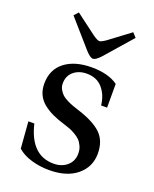

<svg xmlns="http://www.w3.org/2000/svg" viewBox="-138 -798 711 888"><g transform="rotate(20 218.0 -354.0)"><path d="M75.2 -699.2 94.2 -720.2 196.8 -643.1Q218.8 -627.9 228 -627.9Q236.8 -627.9 258.8 -643.1L361.8 -720.2L380.9 -699.2L264.2 -565.9Q241.2 -541 228 -541Q214.8 -541 191.9 -565.9ZM46.9 -167H76.2Q110.4 -22.9 222.2 -22.9Q262.7 -22.9 288.8 -45.7Q314.9 -68.4 314.9 -106Q314.9 -125.5 307.6 -141.6Q300.3 -157.7 290.3 -168Q280.3 -178.2 263.9 -187.5Q247.6 -196.8 235.8 -201.2Q224.1 -205.6 207 -210.9Q172.9 -221.2 147.9 -232.7Q123 -244.1 101.1 -261.2Q79.1 -278.3 67.6 -302.2Q56.2 -326.2 56.2 -356Q56.2 -425.8 105.5 -463.9Q154.8 -502 237.8 -502Q319.8 -502 367.2 -467.8V-351.1H337.9Q332.5 -400.9 304.2 -433.8Q275.9 -466.8 226.1 -466.8Q187.5 -466.8 161.9 -445.3Q136.2 -423.8 136.2 -386.2Q136.2 -370.1 144 -356.4Q151.9 -342.8 161.4 -334.2Q170.9 -325.7 188.2 -317.1Q205.6 -308.6 215.6 -305.2Q225.6 -301.8 243.2 -295.9Q324.7 -270.5 362.3 -234.9Q399.9 -199.2 399.9 -136.2Q399.9 -70.8 350.1 -29.3Q300.3 12.2 212.9 12.2Q167 12.2 125.2 -0.2Q83.5 -12.7 57.1 -36.1Z"/></g></svg>

Font: Heuristica
Style: Regular
Weight: 400
Version: Version 1.0.2